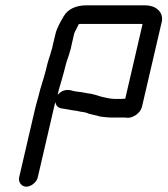

<svg xmlns="http://www.w3.org/2000/svg" viewBox="-20 -676 630 722"><path d="M243 -483C246 -490 247 -496 248 -502L259 -550C259 -551 261 -554 263 -559C268 -569 272 -576 276 -585C279 -586 284 -586 289 -586H510C513 -586 515 -586 516 -585L451 -305C449 -305 438 -304 436 -304H417C411 -304 405 -304 400 -305C395 -305 391 -306 386 -307L367 -311C348 -315 333 -323 310 -325L289 -329C274 -331 260 -332 248 -336C228 -341 210 -335 197 -319L201 -338L211 -372C217 -394 223 -413 228 -435C232 -451 240 -469 243 -483ZM526 -656H305C266 -656 235 -642 219 -614C209 -597 194 -571 189 -550L178 -504C177 -498 176 -492 173 -485C169 -469 162 -451 158 -435C151 -403 141 -372 131 -339C125 -313 117 -289 111 -263L52 -9C48 9 61 26 79 26C97 26 118 9 122 -9L181 -263C184 -274 185 -283 188 -292C190 -280 197 -272 208 -269C230 -266 245 -262 269 -259L283 -256C295 -255 307 -252 315 -248C326 -245 344 -242 355 -238C370 -236 385 -234 401 -234H442C449 -234 455 -234 461 -233C482 -233 509 -252 514 -275L589 -597C594 -632 565 -656 526 -656Z"/></svg>

Font: Electronic
Style: BdIt
Weight: 700
Version: Version 1.011